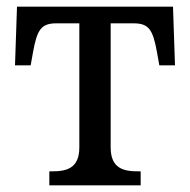

<svg xmlns="http://www.w3.org/2000/svg" viewBox="-20 -556 570 576"><path d="M128 0H402V-42H394C350 -42 312 -51 312 -114V-486H381C427 -486 439 -466 451 -399L458 -360H505L499 -536H31L25 -360H72L79 -399C91 -466 103 -486 149 -486H218V-114C218 -51 180 -42 136 -42H128Z"/></svg>

Font: Noto Serif
Style: Regular
Weight: 400
Designer: Monotype Design Team
Foundry: Monotype Imaging Inc.
Version: Version 2.015